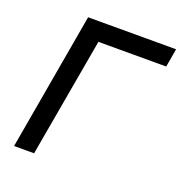

<svg xmlns="http://www.w3.org/2000/svg" viewBox="-126 -802 860 910"><g transform="rotate(20 304.0 -346.5)"><path d="M43.5 0 164.6 -693.4H266.6L144.5 0ZM148.4 -600.6 164.6 -693.4H608.4L592.3 -600.6Z"/></g></svg>

Font: Cascadia Mono NF
Style: Italic
Weight: 400
Italic angle: -10°
Monospace: yes
Designer: Aaron Bell
Foundry: Saja Typeworks
Version: Version 2404.023